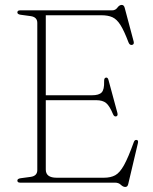

<svg xmlns="http://www.w3.org/2000/svg" viewBox="-20 -742 620 780"><path d="M50.5 -691.5Q50.5 -700 62 -700H436Q449 -700 457 -711Q465 -722 474.5 -722Q483.5 -722 486.5 -710.5L523 -573.5Q526 -561 516 -559.5Q506.5 -558 502 -570Q484 -617.5 469 -641Q454 -664.5 436.2 -672.2Q418.5 -680 392.5 -680H166V-355H354Q382 -355 393 -366.5Q404 -378 403 -411Q402.5 -425 409.5 -426.5Q418 -429 421 -416L457 -283Q460 -271 451.5 -269Q443.5 -267.5 439 -278.5Q425 -312 411 -323.5Q397 -335 370.5 -335H166V-53Q166 -20 210 -20H402.5Q429.5 -20 448 -30Q466.5 -40 483.8 -71Q501 -102 523.5 -164.5Q527 -174.5 534.5 -173.5Q543.5 -173 540 -159.5L501 5.5Q498.5 17.5 489 17.5Q480 17.5 471 8.8Q462 0 447 0H62Q50.5 0 50.5 -8.5Q50.5 -16 64 -18L105 -23.5Q131.5 -27.5 131.5 -51V-649Q131.5 -672.5 105 -676.5L64 -682Q50.5 -684 50.5 -691.5Z"/></svg>

Font: Fraunces 72pt S050 Thin
Style: Regular
Weight: 100
Version: Version 1.000; ttfautohint (v1.8.3)